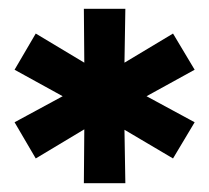

<svg xmlns="http://www.w3.org/2000/svg" viewBox="-20 -762 474 435"><path d="M421 -604 372 -686 262 -620 264 -742H170L171 -620L61 -686L13 -604L122 -544L13 -485L61 -403L171 -469L170 -347H264L262 -468L372 -403L421 -485L312 -544Z"/></svg>

Font: AWKNG-Font
Style: Bold
Weight: 700
Designer: Awakening Church
Foundry: Awakening Church
Version: Version 1.700;PS 001.700;hotconv 1.0.88;makeotf.lib2.5.64775